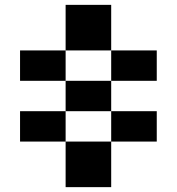

<svg xmlns="http://www.w3.org/2000/svg" viewBox="-20 -770 728 790"><path d="M250 -750H312.5V-687.5H250ZM250 -687.5H312.5V-625H250ZM312.5 -750H375V-687.5H312.5ZM375 -750H437.5V-687.5H375ZM375 -687.5H437.5V-625H375ZM312.5 -687.5H375V-625H312.5ZM312.5 -625H375V-562.5H312.5ZM250 -625H312.5V-562.5H250ZM375 -625H437.5V-562.5H375ZM437.5 -312.5H500V-250H437.5ZM437.5 -250H500V-187.5H437.5ZM500 -250H562.5V-187.5H500ZM500 -312.5H562.5V-250H500ZM562.5 -312.5H625V-250H562.5ZM562.5 -250H625V-187.5H562.5ZM187.5 -312.5H250V-250H187.5ZM187.5 -250H250V-187.5H187.5ZM125 -250H187.5V-187.5H125ZM62.5 -250H125V-187.5H62.5ZM62.5 -312.5H125V-250H62.5ZM125 -312.5H187.5V-250H125ZM250 -187.5H312.5V-125H250ZM312.5 -187.5H375V-125H312.5ZM375 -187.5H437.5V-125H375ZM375 -125H437.5V-62.5H375ZM375 -62.5H437.5V0H375ZM312.5 -62.5H375V0H312.5ZM250 -62.5H312.5V0H250ZM250 -125H312.5V-62.5H250ZM312.5 -125H375V-62.5H312.5ZM62.5 -562.5H125V-500H62.5ZM125 -562.5H187.5V-500H125ZM187.5 -562.5H250V-500H187.5ZM437.5 -562.5H500V-500H437.5ZM562.5 -562.5H625V-500H562.5ZM500 -562.5H562.5V-500H500ZM62.5 -500H125V-437.5H62.5ZM125 -500H187.5V-437.5H125ZM187.5 -500H250V-437.5H187.5ZM437.5 -500H500V-437.5H437.5ZM500 -500H562.5V-437.5H500ZM562.5 -500H625V-437.5H562.5ZM250 -375H312.5V-312.5H250ZM312.5 -375H375V-312.5H312.5ZM375 -375H437.5V-312.5H375ZM375 -437.5H437.5V-375H375ZM312.5 -437.5H375V-375H312.5ZM250 -437.5H312.5V-375H250Z"/></svg>

Font: Yarndings 12
Style: Regular
Weight: 400
Designer: Sarah Cadigan-Fried
Version: Version 1.000; ttfautohint (v1.8.4.7-5d5b)